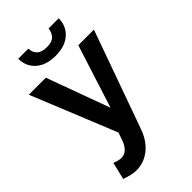

<svg xmlns="http://www.w3.org/2000/svg" viewBox="-280 -799 1110 1110"><g transform="rotate(-45 275.0 -244.0)"><path d="M138.7 225.8Q118.1 225.8 96.3 221Q74.5 216.2 47.1 206.2L72.5 100.2Q87.9 106.6 101.3 110Q114.8 113.4 126.4 113.4Q151.3 113.4 170.8 95.2Q190.2 76.9 202.5 40.4L217.5 -2.7L5.7 -523.8H144.7L286.4 -136.8L410.2 -523.8H537.8L323.6 75.1Q306.9 122.8 279 156.3Q251 189.9 215 207.8Q179 225.8 138.7 225.8ZM274.7 -572.9Q197.1 -572.9 153.2 -612.3Q109.3 -651.8 109.3 -714.1H192.1Q192.1 -683.8 212 -664Q232 -644.1 274.7 -644.1Q316 -644.1 334.7 -663Q353.4 -681.8 357.4 -714.1H440.1Q440.1 -651.8 396 -612.3Q351.9 -572.9 274.7 -572.9Z"/></g></svg>

Font: Raleway Thin
Style: Regular
Weight: 100
Designer: Matt McInerney, Pablo Impallari, Rodrigo Fuenzalida
Foundry: Matt McInerney, Pablo Impallari, Rodrigo Fuenzalida
Version: Version 4.026